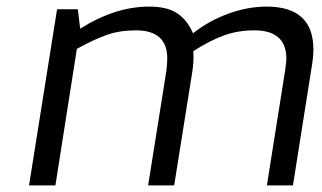

<svg xmlns="http://www.w3.org/2000/svg" viewBox="-20 -562 976 582"><path d="M153 -534H216L223 -475Q329 -542 432 -542Q487 -542 517.5 -521.5Q548 -501 565 -461Q613 -499 672 -520.5Q731 -542 788 -542Q930 -542 930 -412Q930 -388 924 -354L868 0H789L845 -353Q848 -377 848 -384Q848 -470 751 -470Q701 -470 658.5 -454.5Q616 -439 566 -407Q568 -377 563 -345L508 0H429L484 -345Q487 -369 487 -385Q487 -470 392 -470Q343 -470 304.5 -456.5Q266 -443 213 -414L148 0H68Z"/></svg>

Font: Exo
Style: Italic
Weight: 400
Italic angle: -9°
Designer: Natanael Gama
Foundry: Natanael Gama
Version: Version 1.500; ttfautohint (v1.6)